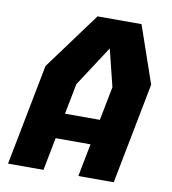

<svg xmlns="http://www.w3.org/2000/svg" viewBox="-82 -801 784 873"><g transform="rotate(10 310.0 -365.0)"><path d="M13.5 0H177L206.5 -151.5H367.5L338 0H501.5L592 -466.5L501 -730H298L104 -466.5ZM229 -268.5 256.5 -409.5 378 -596 420.5 -424.5 390 -268.5Z"/></g></svg>

Font: Monaspace Krypton ExtraBold
Style: Italic
Weight: 800
Italic angle: -11°
Designer: Riley Cran & the Lettermatic Team
Foundry: Lettermatic
Version: Version 1.101 (Monaspace Krypton)